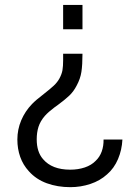

<svg xmlns="http://www.w3.org/2000/svg" viewBox="-20 -560 564 774"><path d="M234.5 -540H312.5V-442H234.5ZM312.5 -343.5Q312.5 -298.5 308.2 -270.5Q304 -242.5 289 -215Q277 -191.5 259.8 -175Q242.5 -158.5 214 -137.5Q211 -135.5 199.2 -126.8Q187.5 -118 177.8 -109.5Q168 -101 160.5 -92.5Q142.5 -71.5 135.2 -48.8Q128 -26 128 1.5Q128 52.5 153.5 81.5Q189.5 124 263 124Q295 124 321.8 115Q348.5 106 365.5 88.5Q382 73 390 50.8Q398 28.5 397.5 2.5H473.5Q471.5 44 455.8 81.2Q440 118.5 411.5 143Q383.5 168.5 344.5 181.5Q305.5 194.5 263.5 194.5Q212 194.5 168.8 178.8Q125.5 163 96.5 130.5Q73 105 61.5 72.5Q50 40 50 2.5Q50 -38 65.5 -74.8Q81 -111.5 109 -140.5Q123 -155.5 157 -181.5Q182 -201 196.5 -214.5Q211 -228 219.5 -243.5Q229 -261 231.8 -277Q234.5 -293 234.5 -317V-343.5Z"/></svg>

Font: CCSD_manrope
Style: Regular
Weight: 400
Designer: Mikhail Sharanda
Foundry: Mikhail Sharanda
Version: Version 4.503